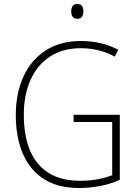

<svg xmlns="http://www.w3.org/2000/svg" viewBox="-20 -930 690 960"><path d="M348 -356H579V-31Q533 -10 480.5 0Q428 10 375 10Q270 10 200 -34.5Q130 -79 94.5 -161Q59 -243 59 -355Q59 -463 97 -546.5Q135 -630 208 -677.5Q281 -725 385 -725Q435 -725 481.5 -714.5Q528 -704 571 -681L554 -647Q511 -670 468.5 -679.5Q426 -689 384 -689Q293 -689 229 -646.5Q165 -604 132 -529Q99 -454 99 -356Q99 -195 171 -110.5Q243 -26 379 -26Q427 -26 467.5 -33.5Q508 -41 541 -54V-320H348ZM366 -910Q384 -910 390.5 -899.5Q397 -889 397 -873Q397 -857 390 -846.5Q383 -836 366 -836Q350 -836 343 -846.5Q336 -857 336 -873Q336 -889 343 -899.5Q350 -910 366 -910Z"/></svg>

Font: Noto Sans Sinhala SemiCondensed ExtraLight
Style: Regular
Weight: 200
Width: 4
Designer: Jelle Bosma - Monotype Design Team
Foundry: Monotype Imaging Inc.
Version: Version 2.006; ttfautohint (v1.8.4.7-5d5b)